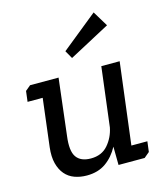

<svg xmlns="http://www.w3.org/2000/svg" viewBox="-106 -769 739 859"><g transform="rotate(-15 264.0 -339.5)"><path d="M491 -69 485 -21 460 0H339L338 -85Q315 -42 279 -16.5Q243 9 191 9Q160 9 134 -0.5Q108 -10 90.5 -30.5Q73 -51 65 -82Q57 -113 62 -156L89 -378H19L25 -427L49 -447H181L150 -185Q141 -117 161 -88.5Q181 -60 228 -60Q278 -60 307 -93.5Q336 -127 345 -172L379 -447H464L417 -69ZM262 -516 241 -553 408 -688 451 -617Z"/></g></svg>

Font: Zilla Slab Medium
Style: Regular
Weight: 500
Designer: Typotheque.com
Foundry: Typotheque type foundry
Version: Version 1.1; 2017